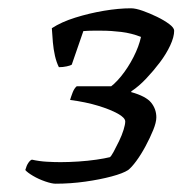

<svg xmlns="http://www.w3.org/2000/svg" viewBox="-20 -788 440 463"><path d="M114 -345Q105 -345 89 -350.5Q73 -356 59.5 -364Q46 -372 41 -378Q44 -389 48.5 -395.5Q53 -402 57 -403Q75 -399 93 -398Q111 -397 126 -397Q146 -397 169 -398.5Q192 -400 212.5 -403Q233 -406 245 -409Q248 -411 254 -422Q260 -433 267 -447.5Q274 -462 278 -475Q282 -488 282 -495Q282 -504 264 -514Q246 -524 216.5 -533Q187 -542 149 -547Q151 -554 155 -564.5Q159 -575 165 -580H268L237 -572Q255 -583 272 -604Q289 -625 302 -650.5Q315 -676 320 -699Q297 -708 272.5 -711Q248 -714 225 -714Q216 -714 204.5 -714Q193 -714 181 -713L153 -632Q150 -630 141 -628Q132 -626 122 -626Q116 -638 112.5 -653.5Q109 -669 107.5 -686Q106 -703 105 -720Q128 -735 161.5 -745.5Q195 -756 230.5 -762Q266 -768 296 -768Q307 -768 324 -762Q341 -756 358.5 -747.5Q376 -739 388 -730Q400 -721 400 -714Q400 -699 390.5 -678.5Q381 -658 365.5 -637.5Q350 -617 332.5 -598.5Q315 -580 297 -568L296 -566Q332 -556 344.5 -540.5Q357 -525 357 -505Q357 -493 349.5 -474.5Q342 -456 331 -435.5Q320 -415 308.5 -399.5Q297 -384 289 -378Q277 -370 249 -362.5Q221 -355 185.5 -350Q150 -345 114 -345Z"/></svg>

Font: Texturina 12pt
Style: Italic
Weight: 400
Italic angle: -11°
Designer: Guillermo Torres Carreño
Foundry: Omnibus-Type
Version: Version 1.002